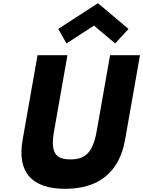

<svg xmlns="http://www.w3.org/2000/svg" viewBox="-20 -1172 900 1207"><path d="M672 -825 587.9 -348C563.5 -210 514.5 -170 422.5 -170C330.5 -170 295.5 -210 319.9 -348L404 -825H216L122.2 -293C86.2 -89 179.9 15 389.9 15C599.9 15 730.2 -89 766.2 -293L860 -825ZM346.1 -990 398 -899 570.8 -1011 704 -899 788.1 -990 595.6 -1152Z"/></svg>

Font: Hussar Wysoki
Style: Obl
Weight: 700
Foundry: Cannot Into Space Fonts
Version: Version 0.92